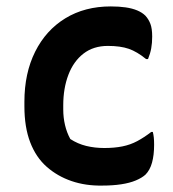

<svg xmlns="http://www.w3.org/2000/svg" viewBox="-20 -567 540 598"><path d="M325 -547Q351 -547 371.5 -544Q392 -541 407.5 -534.5Q423 -528 433 -518Q443 -507 448.5 -492.5Q454 -478 454 -453Q454 -433 451 -416.5Q448 -400 441 -383H435Q407 -406 381 -415Q355 -424 316 -424Q271 -424 240 -400Q209 -376 193 -334Q177 -292 177 -239V-226Q177 -201 182.5 -177.5Q188 -154 199 -134Q222 -119 248.5 -112.5Q275 -106 305 -106Q336 -106 361 -111Q386 -116 407.5 -127.5Q429 -139 451 -156H456Q458 -148 459 -139Q460 -130 460 -116Q460 -84 453.5 -60.5Q447 -37 433 -23Q422 -13 403 -5Q384 3 357.5 7Q331 11 299 11Q247 12 203 -3Q159 -18 125.5 -47.5Q92 -77 74 -124Q56 -171 56 -236V-250Q56 -339 89.5 -406Q123 -473 183.5 -510Q244 -547 325 -547Z"/></svg>

Font: Recursive Casual SemiBold
Style: Regular
Weight: 600
Version: Version 1.047